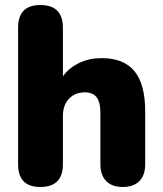

<svg xmlns="http://www.w3.org/2000/svg" viewBox="-20 -734 646 763"><path d="M140 9Q52 9 52 -81V-624Q52 -714 140 -714Q230 -714 230 -624V-431Q256 -466 296 -484.5Q336 -503 384 -503Q472 -503 514.5 -451Q557 -399 557 -291V-81Q557 -38 534 -14.5Q511 9 468 9Q425 9 402 -14.5Q379 -38 379 -81V-284Q379 -329 363.5 -348Q348 -367 318 -367Q278 -367 254 -341.5Q230 -316 230 -273V-81Q230 9 140 9Z"/></svg>

Font: Chiron GoRound TC H
Style: Regular
Weight: 900
Designer: Ryoko NISHIZUKA 西塚涼子 (kana, bopomofo & ideographs); Paul D. Hunt (Latin, Greek & Cyrillic); Sandoll Communications 산돌커뮤니
Foundry: Adobe
Version: Version 1.000;hotconv 1.1.1;makeotfexe 2.6.0